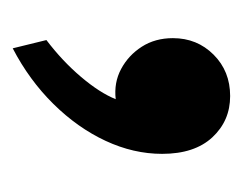

<svg xmlns="http://www.w3.org/2000/svg" viewBox="-60 -142 382 302"><g transform="rotate(90 131.0 9.0)"><path d="M43 127Q76 102 101 72.5Q126 43 136 18Q110 21 88.5 9.5Q67 -2 53.5 -23Q40 -44 40 -72Q40 -110 66 -136Q92 -162 131 -162Q170 -162 196 -134Q222 -106 222 -55Q222 -10 201.5 34Q181 78 143.5 116Q106 154 56 180Z"/></g></svg>

Font: Moderustic
Style: Bold
Weight: 700
Designer: Tural Alisoy
Foundry: TAFT Foundry
Version: Version 2.120